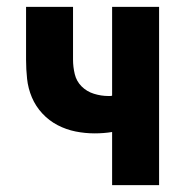

<svg xmlns="http://www.w3.org/2000/svg" viewBox="-20 -540 540 560"><path d="M307 0V-155Q295 -153 282 -152Q269 -151 256 -151Q228 -151 200.5 -156.5Q173 -162 148 -175Q123 -188 103.5 -209Q84 -230 73 -256Q62 -282 59 -310Q56 -338 56 -366V-520H193V-366Q193 -345 198 -324Q203 -303 218 -288Q233 -273 254 -266.5Q275 -260 296 -260Q299 -260 301.5 -260Q304 -260 307 -261V-520H444V0Z"/></svg>

Font: Iosevka SS04 Heavy
Style: Regular
Weight: 900
Monospace: yes
Designer: Belleve Invis
Foundry: Belleve Invis
Version: Version 19.0.0; ttfautohint (v1.8.4)